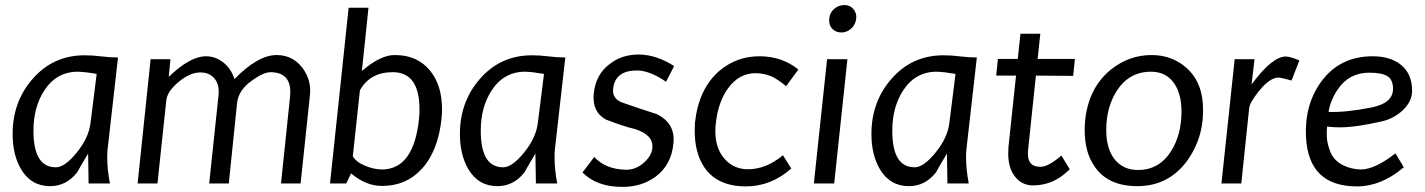

<svg xmlns="http://www.w3.org/2000/svg" viewBox="-20 -731 5676 765"><path d="M365.2 -436.5Q321.3 -444.3 290 -445.3Q205.1 -445.3 156.2 -370.1Q113.3 -303.7 113.3 -210Q113.3 -63.5 203.1 -64.5Q238.3 -64.5 286.1 -123.5Q334 -182.6 340.8 -242.2ZM450.2 -502 409.2 -140.6Q407.2 -125 407.2 -105.5Q407.2 -55.7 418 0H333L331.1 -119.1Q308.6 -82 287.1 -43.9Q244.1 10.7 179.7 10.7Q103.5 10.7 63.5 -57.6Q30.3 -114.3 30.3 -197.3Q30.3 -325.2 109.4 -416Q191.4 -510.7 317.4 -510.7Q349.6 -510.7 384.3 -506.3Q418.9 -502 450.2 -502Z M1099.6 0 1135.7 -345.7Q1145.5 -442.4 1058.6 -443.4Q1030.3 -443.4 985.4 -411.1Q930.7 -373 924.8 -322.3L891.6 0H813.5L850.6 -350.6Q855.5 -396.5 832 -420.9Q812.5 -442.4 778.3 -442.4Q737.3 -442.4 691.9 -404.8Q646.5 -367.2 642.6 -331.1L607.4 0H528.3L580.1 -495.1H659.2L652.3 -424.8Q737.3 -506.8 800.8 -506.8Q838.9 -506.8 870.1 -481.9Q901.4 -457 914.1 -416Q1007.8 -511.7 1082 -511.7Q1146.5 -511.7 1185.5 -460Q1221.7 -411.1 1214.8 -350.6L1177.7 0Z M1502 9.8Q1437.5 9.8 1378.9 -40L1359.4 0H1294.9L1369.1 -700.2H1448.2L1421.9 -448.2Q1497.1 -512.7 1553.7 -511.7Q1644.5 -511.7 1695.3 -447.3Q1741.2 -389.6 1741.2 -295.9Q1741.2 -278.3 1739.3 -258.8Q1725.6 -127.9 1659.2 -56.6Q1597.7 9.8 1502 9.8ZM1544.9 -443.4Q1454.1 -443.4 1414.1 -371.1L1385.7 -108.4Q1400.4 -84 1435.5 -70.3Q1467.8 -56.6 1501 -55.7Q1627.9 -55.7 1649.4 -255.9Q1651.4 -274.4 1651.4 -293Q1652.3 -443.4 1544.9 -443.4Z M2147.5 -436.5Q2103.5 -444.3 2072.3 -445.3Q1987.3 -445.3 1938.5 -370.1Q1895.5 -303.7 1895.5 -210Q1895.5 -63.5 1985.4 -64.5Q2020.5 -64.5 2068.4 -123.5Q2116.2 -182.6 2123 -242.2ZM2232.4 -502 2191.4 -140.6Q2189.5 -125 2189.5 -105.5Q2189.5 -55.7 2200.2 0H2115.2L2113.3 -119.1Q2090.8 -82 2069.3 -43.9Q2026.4 10.7 1961.9 10.7Q1885.7 10.7 1845.7 -57.6Q1812.5 -114.3 1812.5 -197.3Q1812.5 -325.2 1891.6 -416Q1973.6 -510.7 2099.6 -510.7Q2131.8 -510.7 2166.5 -506.3Q2201.2 -502 2232.4 -502Z M2460 13.7Q2357.4 13.7 2300.8 -43.9L2347.7 -105.5Q2393.6 -55.7 2475.6 -54.7Q2515.6 -54.7 2547.9 -85Q2577.1 -112.3 2579.1 -140.6Q2585 -193.4 2509.8 -216.8Q2466.8 -226.6 2393.6 -254.9Q2338.9 -285.2 2345.7 -357.4Q2353.5 -435.5 2410.2 -476.6Q2459 -514.6 2527.3 -513.7Q2595.7 -512.7 2666 -467.8L2633.8 -405.3Q2568.4 -450.2 2517.6 -450.2Q2430.7 -450.2 2422.9 -377Q2418.9 -338.9 2457 -323.2Q2526.4 -298.8 2596.7 -276.4Q2671.9 -239.3 2663.1 -159.2Q2655.3 -75.2 2593.8 -28.3Q2538.1 13.7 2460 13.7Z M2952.1 11.7Q2835.9 11.7 2784.2 -67.4Q2748 -124 2748 -209Q2748 -225.6 2749 -242.2Q2763.7 -377 2845.7 -448.2Q2916 -507.8 3008.8 -506.8Q3096.7 -505.9 3161.1 -454.1L3112.3 -387.7Q3077.1 -416 3055.7 -425.8Q3027.3 -438.5 2991.2 -439.5Q2923.8 -439.5 2879.9 -377.9Q2840.8 -323.2 2832 -238.3Q2830.1 -223.6 2830.1 -209Q2830.1 -136.7 2870.1 -94.7Q2906.2 -56.6 2960 -56.6Q3032.2 -56.6 3099.6 -112.3L3132.8 -59.6Q3051.8 11.7 2952.1 11.7Z M3332 -601.6Q3309.6 -601.6 3295.4 -617.2Q3281.2 -632.8 3284.2 -657.2Q3286.1 -680.7 3303.7 -695.8Q3321.3 -710.9 3344.7 -710.9Q3366.2 -710.9 3379.9 -695.3Q3393.6 -679.7 3391.6 -657.2Q3388.7 -632.8 3371.6 -617.2Q3354.5 -601.6 3332 -601.6ZM3222.7 0 3275.4 -495.1H3356.4L3303.7 0Z M3787.1 -436.5Q3743.2 -444.3 3711.9 -445.3Q3627 -445.3 3578.1 -370.1Q3535.2 -303.7 3535.2 -210Q3535.2 -63.5 3625 -64.5Q3660.2 -64.5 3708 -123.5Q3755.9 -182.6 3762.7 -242.2ZM3872.1 -502 3831.1 -140.6Q3829.1 -125 3829.1 -105.5Q3829.1 -55.7 3839.8 0H3754.9L3752.9 -119.1Q3730.5 -82 3709 -43.9Q3666 10.7 3601.6 10.7Q3525.4 10.7 3485.4 -57.6Q3452.1 -114.3 3452.1 -197.3Q3452.1 -325.2 3531.2 -416Q3613.3 -510.7 3739.3 -510.7Q3771.5 -510.7 3806.2 -506.3Q3840.8 -502 3872.1 -502Z M4095.7 7.8Q4052.7 7.8 4024.9 -26.4Q3997.1 -60.5 3997.1 -119.1Q3997.1 -131.8 3998 -144.5L4028.3 -429.7H3949.2L3956.1 -496.1H4035.2L4045.9 -596.7H4125L4114.3 -496.1H4262.7L4255.9 -428.7L4107.4 -429.7L4076.2 -132.8Q4069.3 -65.4 4126 -66.4Q4157.2 -66.4 4209 -111.3L4242.2 -56.6Q4178.7 7.8 4095.7 7.8Z M4511.7 10.7Q4393.6 10.7 4340.8 -68.4Q4301.8 -124 4301.8 -212.9Q4301.8 -232.4 4303.7 -252Q4317.4 -380.9 4405.3 -453.1Q4478.5 -511.7 4568.4 -511.7Q4649.4 -511.7 4707 -460.9Q4774.4 -401.4 4773.4 -291Q4773.4 -272.5 4771.5 -252Q4762.7 -163.1 4709 -88.9Q4634.8 10.7 4511.7 10.7ZM4566.4 -445.3Q4478.5 -445.3 4429.7 -369.1Q4387.7 -303.7 4387.7 -212.9Q4387.7 -143.6 4417 -101.6Q4451.2 -53.7 4514.6 -53.7Q4599.6 -53.7 4647.5 -130.9Q4687.5 -196.3 4687.5 -286.1Q4687.5 -355.5 4659.2 -397.5Q4627 -445.3 4566.4 -445.3Z M5126 -410.2Q5085 -421.9 5072.3 -421.9Q5039.1 -420.9 4996.1 -368.2Q4958 -320.3 4957 -298.8L4925.8 0H4846.7L4899.4 -495.1H4978.5L4966.8 -394.5Q5048.8 -505.9 5103.5 -505.9Q5120.1 -505.9 5157.2 -490.2Z M5530.3 -377.9Q5530.3 -413.1 5508.3 -427.2Q5486.3 -441.4 5435.5 -441.4Q5354.5 -441.4 5309.6 -374Q5281.2 -332 5273.4 -285.2Q5338.9 -282.2 5444.3 -302.7Q5531.2 -320.3 5530.3 -377.9ZM5267.6 -226.6Q5265.6 -212.9 5266.6 -186.5Q5267.6 -157.2 5281.7 -123.5Q5295.9 -89.8 5334 -71.3Q5366.2 -56.6 5401.4 -55.7Q5458 -55.7 5540 -120.1L5573.2 -64.5Q5483.4 11.7 5386.7 11.7Q5194.3 11.7 5183.6 -183.6Q5176.8 -311.5 5243.2 -404.3Q5317.4 -506.8 5449.2 -506.8Q5517.6 -506.8 5559.6 -474.6Q5606.4 -438.5 5606.4 -369.1Q5606.4 -325.2 5565.4 -288.1Q5529.3 -256.8 5484.4 -247.1Q5381.8 -223.6 5317.4 -223.6Q5293.9 -223.6 5267.6 -226.6Z"/></svg>

Font: Puritan
Style: Italic
Weight: 400
Version: 2.0a